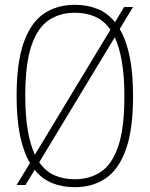

<svg xmlns="http://www.w3.org/2000/svg" viewBox="-20 -769 622 798"><path d="M86 0H49L104.5 -91.5Q77.5 -137 63.2 -205.5Q49 -274 49 -370Q49 -509.5 78.8 -592.8Q108.5 -676 162.8 -712.5Q217 -749 291 -749Q342.5 -749 384.8 -732Q427 -715 458 -677L496 -740H533L477.5 -648.5Q504.5 -603 518.8 -534.5Q533 -466 533 -370Q533 -230.5 503.2 -147.5Q473.5 -64.5 419.2 -27.8Q365 9 291 9Q239.5 9 197.2 -8Q155 -25 124 -63ZM85 -372Q85 -287.5 95.5 -227Q106 -166.5 125 -126L439 -645.5Q412 -684 374.5 -700Q337 -716 291 -716Q229 -716 182.8 -685.2Q136.5 -654.5 110.8 -579.5Q85 -504.5 85 -372ZM291 -24Q353 -24 399.2 -54.8Q445.5 -85.5 471.2 -160.5Q497 -235.5 497 -368Q497 -452.5 486.5 -513Q476 -573.5 457 -614L143 -94.5Q170 -56 207.5 -40Q245 -24 291 -24Z"/></svg>

Font: Encode Sans Cnd Th
Style: Regular
Weight: 100
Width: 3
Designer: Multiple Designers
Foundry: Impallari Type
Version: Version 3.002; ttfautohint (v1.8.3) -l 8 -r 50 -G 200 -x 14 